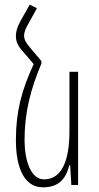

<svg xmlns="http://www.w3.org/2000/svg" viewBox="-20 -791 424 821"><path d="M157 -530 108 -588C90 -609 83 -623 83 -639C83 -653 90 -670 101 -689L138 -756L107 -771L67 -700C54 -675 48 -657 48 -638C48 -615 55 -596 77 -572L124 -517C73 -406 48 -316 48 -192C48 -74 83 10 164 10C226 10 261 -21 276 -84H280L285 0H314V-484H277V-231C277 -99 242 -24 168 -24C112 -24 85 -104 85 -192C85 -311 111 -410 157 -519Z"/></svg>

Font: Noto Sans Armenian ExtraCondensed ExtraLight
Style: Regular
Weight: 200
Width: 2
Designer: Monotype Design Team
Foundry: Monotype Imaging Inc.
Version: Version 2.008